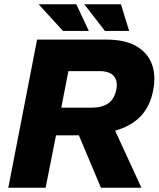

<svg xmlns="http://www.w3.org/2000/svg" viewBox="-20 -887 753 907"><path d="M19.2 0 155.2 -700H481Q570.4 -700 623.8 -669Q677.3 -638.1 697.3 -584.4Q717.3 -530.7 703.8 -461.7Q689.8 -385.7 645.1 -338.5Q600.4 -291.2 523.3 -269.5Q446.2 -247.7 333.8 -247.7H244.6L195.5 0ZM269.5 -378.4H411.1Q462.7 -378.4 491.6 -398.8Q520.4 -419.1 529.5 -464.2Q537.5 -504.4 517.6 -527.7Q497.8 -551.1 448.7 -551.1H303.1ZM456.8 0 347.1 -260.7 513.6 -292.1 648.1 0ZM277.5 -741 162.3 -867H340.3L399.6 -741ZM475.5 -741 378 -867H551.3L590.1 -741Z"/></svg>

Font: REM Medium
Style: Italic
Weight: 500
Italic angle: -11°
Designer: Octavio Pardo
Foundry: Ashler Design
Version: Version 1.005;gftools[0.9.28]